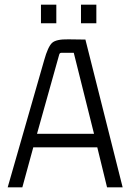

<svg xmlns="http://www.w3.org/2000/svg" viewBox="-20 -805 560 825"><path d="M222 -705H156V-785H222ZM394 -705H328V-785H394ZM507 0H440L398 -172H123L76 0H13L170 -547Q186 -604 203.5 -620.5Q221 -637 274 -636L347 -635ZM234 -569 139 -230H384L297 -578H243Q236 -578 234 -569Z"/></svg>

Font: Gemunu Libre Light
Style: Regular
Weight: 300
Designer: Puspanada Ekanayake, Sola Matas, Pathum Egodawatta, Kosala Senevirathne
Foundry: mooniak
Version: Version 1.100